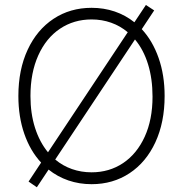

<svg xmlns="http://www.w3.org/2000/svg" viewBox="-20 -749 754 791"><path d="M97.7 -1 149.4 -79.1Q104.5 -127.4 80.1 -197.8Q55.7 -268.1 55.7 -353.5Q55.7 -461.9 94 -544.2Q132.3 -626.5 200.7 -671.6Q269 -716.8 357.4 -716.8Q407.7 -716.8 452.4 -701.7Q497.1 -686.5 533.7 -657.2L581.1 -728.5L615.2 -706.1L564 -628.9Q608.9 -580.6 633.5 -510Q658.2 -439.5 658.2 -353.5Q658.2 -245.1 620.1 -162.8Q582 -80.6 513.7 -35.4Q445.3 9.8 357.4 9.8Q306.6 9.8 261.7 -5.6Q216.8 -21 180.2 -50.3L131.8 22.5ZM536.1 -586.4 207.5 -91.8Q238.3 -65.9 276.4 -52.5Q314.5 -39.1 357.4 -39.1Q430.2 -39.1 487.1 -77.1Q543.9 -115.2 576.2 -185.8Q608.4 -256.3 608.4 -350.6Q608.4 -424.8 589.8 -484.6Q571.3 -544.4 536.1 -586.4ZM177.7 -121.6 506.3 -616.2Q475.6 -642.1 437.7 -655.5Q399.9 -668.9 357.4 -668.9Q284.2 -668.9 227.1 -630.6Q169.9 -592.3 137.7 -520.8Q105.5 -449.2 105.5 -353.5Q105.5 -281.2 124.3 -222.4Q143.1 -163.6 177.7 -121.6Z"/></svg>

Font: Pretendard Std ExtraLight
Style: Regular
Weight: 200
Designer: Base glyphs from Inter by Rasmus Andersson; Hangeul glyphs from Noto Sans CJK(Source Han Sans) by Jang Soo-young and Kan
Foundry: Kil Hyung-jin
Version: Version 1.309